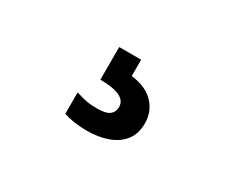

<svg xmlns="http://www.w3.org/2000/svg" viewBox="-55 -183 711 591"><g transform="rotate(30 300.0 112.5)"><path d="M313 -24V34Q365 40 393 69Q421 98 421 140Q421 179 401 203Q381 227 348.5 238Q316 249 278 249Q230 249 194 237V162H198Q216 168 232 171Q248 174 270 174Q302 174 314.5 164Q327 154 327 136Q327 92 235 92V-24Z"/></g></svg>

Font: Kufam
Style: Bold
Weight: 700
Designer: Wael Morcos, Artur Schmal
Foundry: Original Type
Version: Version 1.300; ttfautohint (v1.8.3)